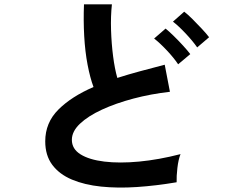

<svg xmlns="http://www.w3.org/2000/svg" viewBox="-20 -834 1040 887"><path d="M796 8Q702 24 613 30Q524 36 447 28Q370 20 312 -4.5Q254 -29 221.5 -72.5Q189 -116 189 -181Q189 -267 249.5 -327.5Q310 -388 412 -432Q396 -475 384.5 -535.5Q373 -596 369 -667.5Q365 -739 368 -814H497Q491 -759 493 -695.5Q495 -632 502.5 -574Q510 -516 522 -474Q572 -490 627.5 -505Q683 -520 741 -535L765 -410Q677 -400 596 -378.5Q515 -357 451 -327.5Q387 -298 349.5 -262.5Q312 -227 312 -188Q312 -146 352 -121Q392 -96 462 -87.5Q532 -79 622.5 -87.5Q713 -96 814 -122Q804 -97 799.5 -58Q795 -19 796 8ZM891 -615Q870 -645 837.5 -679.5Q805 -714 779 -734L831 -780Q847 -768 869 -746Q891 -724 912.5 -701Q934 -678 946 -662ZM803 -537Q783 -567 750.5 -601.5Q718 -636 692 -656L745 -702Q760 -690 782.5 -668Q805 -646 826 -623Q847 -600 859 -584Z"/></svg>

Font: Zen Kaku Gothic New
Style: Bold
Weight: 700
Designer: Yoshimichi Ohira
Foundry: Positype
Version: Version 1.002